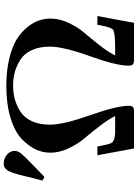

<svg xmlns="http://www.w3.org/2000/svg" viewBox="128 -880 751 1048"><g transform="rotate(-90 504.0 -355.5)"><path d="M43 -500Q49 -523 56 -550.5Q63 -578 66.5 -593.5Q70 -609 75 -627.5Q80 -646 83.5 -656Q87 -666 91.5 -677Q96 -688 100 -693Q104 -698 110 -703Q116 -708 123 -709.5Q130 -711 139 -711Q163 -711 184 -693.5Q205 -676 205 -652Q205 -634 190.5 -616Q176 -598 121 -545Q86 -511 63 -489ZM181 -200H229Q241 -133 249 -122Q260 -105 305 -103Q315 -103 331 -103H395Q376 -142 338.5 -190Q301 -238 271.5 -273Q242 -308 218.5 -357.5Q195 -407 195 -457Q195 -497 212.5 -535.5Q230 -574 269 -612Q308 -650 383.5 -673.5Q459 -697 561 -697Q643 -697 708.5 -681Q774 -665 814 -640Q854 -615 880.5 -582Q907 -549 917 -518Q927 -487 927 -456Q927 -406 903.5 -356.5Q880 -307 850.5 -272.5Q821 -238 783 -190Q745 -142 726 -103H781Q852 -104 866 -114.5Q880 -125 891 -187Q892 -195 893 -200H941L904 0H697Q682 -1 676 -7.5Q670 -14 670 -30Q670 -96 722 -241Q774 -386 774 -459Q774 -516 755 -557.5Q736 -599 703 -620Q670 -641 635.5 -650.5Q601 -660 561 -660Q521 -660 486.5 -650.5Q452 -641 419 -620Q386 -599 367 -557.5Q348 -516 348 -458Q348 -386 399.5 -240Q451 -94 451 -29Q451 -14 446 -7.5Q441 -1 425 0H218Z"/></g></svg>

Font: CMU Serif
Style: Bold
Weight: 700
Version: Version 0.7.0